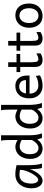

<svg xmlns="http://www.w3.org/2000/svg" viewBox="1398 -2220 833 3670"><g transform="rotate(-90 1815.0 -384.5)"><path d="M524.9 0C505.9 -54.7 493.2 -135.7 493.2 -258.8V-485.8C443.8 -498.5 377.9 -507.8 314.9 -507.8C132.3 -507.8 51.3 -355.5 51.3 -200.2C51.3 -62 115.7 12.2 197.8 12.2C299.8 12.2 376.5 -118.7 417.5 -229.5V-180.7C417.5 -137.7 425.3 -30.8 439.5 0ZM402.8 -388.2C402.8 -318.8 298.3 -70.8 212.4 -70.8C173.8 -70.8 141.6 -124.5 141.6 -200.2C141.6 -317.9 180.2 -429.7 307.6 -429.7C356.4 -429.7 386.7 -423.3 402.8 -419.9Z M1064.5 -781.2H961.9C971.2 -740.2 974.1 -681.2 974.1 -603V-466.3C936 -487.8 886.2 -507.8 844.7 -507.8C713.9 -507.8 612.8 -397.5 612.8 -224.6C612.8 -81.5 689 12.2 808.1 12.2C879.9 12.2 939.9 -24.4 986.3 -90.3C994.6 -54.2 1005.9 -16.6 1013.2 0H1101.1C1080.1 -54.7 1064.5 -135.7 1064.5 -258.8ZM974.1 -195.3C947.3 -130.9 884.8 -65.9 825.2 -65.9C740.2 -65.9 703.1 -126 703.1 -239.3C703.1 -355 771 -424.8 844.7 -424.8C894 -424.8 925.8 -414.1 974.1 -388.2Z M1645.5 -781.2H1543C1552.2 -740.2 1555.2 -681.2 1555.2 -603V-466.3C1517.1 -487.8 1467.3 -507.8 1425.8 -507.8C1294.9 -507.8 1193.8 -397.5 1193.8 -224.6C1193.8 -81.5 1270 12.2 1389.2 12.2C1460.9 12.2 1521 -24.4 1567.4 -90.3C1575.7 -54.2 1586.9 -16.6 1594.2 0H1682.1C1661.1 -54.7 1645.5 -135.7 1645.5 -258.8ZM1555.2 -195.3C1528.3 -130.9 1465.8 -65.9 1406.2 -65.9C1321.3 -65.9 1284.2 -126 1284.2 -239.3C1284.2 -355 1352.1 -424.8 1425.8 -424.8C1475.1 -424.8 1506.8 -414.1 1555.2 -388.2Z M2206.5 -236.8C2207 -245.6 2207 -266.1 2207 -274.9C2207 -384.8 2165.5 -507.8 2004.4 -507.8C1859.9 -507.8 1770 -403.3 1770 -241.7C1770 -75.7 1879.9 12.2 2004.4 12.2C2079.6 12.2 2140.1 -1 2209.5 -36.6L2199.7 -117.2C2140.1 -81.1 2079.6 -68.4 2016.6 -68.4C1928.2 -68.4 1863.8 -122.6 1860.4 -236.8ZM1997.1 -434.6C2067.9 -434.6 2119.1 -389.2 2119.1 -305.2H1864.3C1878.4 -393.6 1925.8 -434.6 1997.1 -434.6Z M2272.9 -415H2370.6V-131.8C2370.6 -19 2432.1 12.2 2508.3 12.2C2542.5 12.2 2584.5 2 2629.4 -26.9V-105C2586.4 -81.1 2551.3 -68.4 2523.4 -68.4C2479.5 -68.4 2460.9 -89.8 2460.9 -190.4V-415H2619.6V-485.8H2460.9V-644.5H2370.6V-485.8H2272.9Z M2680.7 -415H2778.3V-131.8C2778.3 -19 2839.8 12.2 2916 12.2C2950.2 12.2 2992.2 2 3037.1 -26.9V-105C2994.1 -81.1 2959 -68.4 2931.2 -68.4C2887.2 -68.4 2868.7 -89.8 2868.7 -190.4V-415H3027.3V-485.8H2868.7V-644.5H2778.3V-485.8H2680.7Z M3120.1 -246.6C3120.1 -78.6 3213.4 12.2 3347.2 12.2C3475.6 12.2 3584 -78.6 3584 -246.6C3584 -414.6 3491.2 -507.8 3356.9 -507.8C3228.5 -507.8 3120.1 -414.6 3120.1 -246.6ZM3210.4 -246.6C3210.4 -360.8 3272.9 -429.7 3352.1 -429.7C3436 -429.7 3493.7 -360.8 3493.7 -246.6C3493.7 -132.8 3430.7 -65.9 3352.1 -65.9C3268.1 -65.9 3210.4 -132.8 3210.4 -246.6Z"/></g></svg>

Font: Andika
Style: Regular
Weight: 400
Designer: Victor Gaultney, Annie Olsen, Julie Remington, Don Collingsworth, Eric Hays
Foundry: SIL International
Version: Version 1.000